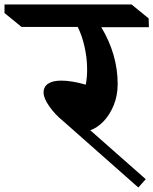

<svg xmlns="http://www.w3.org/2000/svg" viewBox="-126 -806 683 855"><path d="M325 -685Q398 -563 398 -432Q398 -380 380 -336.5Q362 -293 334 -264.5Q306 -236 276 -226L523 -8L490 29L155 -267Q119 -296 93.5 -332.5Q68 -369 68 -394Q68 -420 88.5 -433.5Q109 -447 147 -447Q193 -447 256 -429Q262 -461 262 -496Q262 -547 250.5 -598Q239 -649 220 -686H-30L-106 -748V-786H460L536 -724L537 -685Z"/></svg>

Font: Inknut Antiqua
Style: Regular
Weight: 400
Designer: Claus Eggers Sørensen
Foundry: Claus Eggers Sørensen
Version: Version 1.003; ttfautohint (v1.8.2) -l 8 -r 50 -G 200 -x 14 